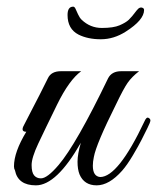

<svg xmlns="http://www.w3.org/2000/svg" viewBox="-20 -558 472 577"><path d="M22 -58Q22 -101 59 -162Q43 -162 50 -178L68 -213Q102 -278 124 -323Q134 -344 163 -344H224Q188 -318 151.5 -243.5Q115 -169 95 -126.5Q75 -84 75 -62Q75 -40 82.5 -31Q90 -22 103 -22Q122 -22 156 -62Q209 -124 305 -323Q316 -344 344 -344H398Q376 -327 363.5 -309Q351 -291 329 -245Q269 -125 262 -86Q259 -72 259 -60Q259 -28 281 -26Q335 -26 414 -193Q420 -207 426 -204Q432 -201 432 -196Q432 -191 423 -173Q414 -155 405.5 -138Q397 -121 379.5 -91.5Q362 -62 347 -45Q308 -1 270.5 -1Q233 -1 219 -34Q213 -49 213 -72Q213 -95 223 -129Q150 -1 88 -1Q34 -1 25 -46Q22 -51 22 -58ZM413 -528Q413 -498 358 -463Q322 -440 283 -440Q244 -440 216 -454Q183 -471 183 -513Q183 -538 200 -538Q204 -538 207 -531.5Q210 -525 214.5 -515Q219 -505 225 -499Q251 -474 286 -474Q321 -474 339.5 -482Q358 -490 367 -498.5Q376 -507 391 -527Q401 -540 411 -533Q413 -531 413 -528Z"/></svg>

Font: Great Vibes
Style: Regular
Weight: 400
Designer: Robert E. Leuschke
Foundry: Robert E. Leuschke
Version: Version 1.001